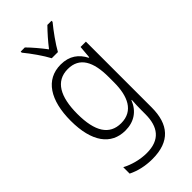

<svg xmlns="http://www.w3.org/2000/svg" viewBox="-307 -833 1145 1145"><g transform="rotate(-45 265.0 -260.5)"><path d="M238 -606H290C314 -650 361 -715 395 -756V-765H360C325 -729 295 -695 264 -655C235 -693 200 -735 170 -765H135V-756C169 -715 215 -650 238 -606ZM238 244C386 244 452 165 452 23V-532H407L400 -452H396C368 -506 323 -542 249 -542C122 -542 54 -435 54 -262C54 -85 124 10 244 10C318 10 371 -27 397 -93H400C398 -64 397 -36 397 -10V25C397 131 351 195 239 195C183 195 125 179 80 155V209C124 231 177 244 238 244ZM257 -39C159 -39 111 -115 111 -263C111 -407 157 -493 260 -493C359 -493 399 -416 399 -287V-242C399 -126 361 -39 257 -39Z"/></g></svg>

Font: Noto Sans Mono Condensed Light
Style: Regular
Weight: 300
Width: 3
Designer: Monotype Design Team
Foundry: Monotype Imaging Inc.
Version: Version 2.014